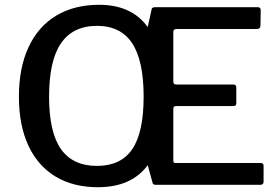

<svg xmlns="http://www.w3.org/2000/svg" viewBox="-20 -772 1165 802"><path d="M1081 -79V-13Q1081 0 1067 0H631Q620 0 618 -6L597 -82Q529 10 389 10Q286 10 212 -34.5Q138 -79 98.5 -164Q59 -249 59 -368Q59 -488 99 -574.5Q139 -661 214.5 -706.5Q290 -752 394 -752Q530 -752 597 -659L614 -736Q618 -742 628 -742H1057Q1069 -742 1069 -729L1068 -666Q1068 -651 1053 -651H719Q711 -651 707.5 -648Q704 -645 704 -638V-432Q704 -425 707 -422Q710 -419 717 -419H954Q967 -419 967 -407V-340Q967 -329 955 -329H716Q704 -329 704 -318V-102Q704 -95 706 -93Q708 -91 714 -91H1067Q1075 -91 1078 -88.5Q1081 -86 1081 -79ZM580 -368Q580 -519 532 -591.5Q484 -664 385 -664Q285 -664 235 -591.5Q185 -519 185 -368Q185 -220 234.5 -149.5Q284 -79 385 -79Q485 -79 532.5 -149Q580 -219 580 -368Z"/></svg>

Font: Libre Franklin Medium
Style: Regular
Weight: 500
Designer: Pablo Impallari, Rodrigo Fuenzalida
Foundry: Impallari Type
Version: Version 1.002; ttfautohint (v1.5)